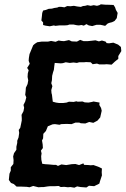

<svg xmlns="http://www.w3.org/2000/svg" viewBox="-20 -861 583 891"><path d="M57 5 44 -7 31 -12 21 -26 24 -55 30 -69V-85L42 -100L43 -118L41 -135L45 -150L56 -166V-180L60 -198V-208L66 -223L69 -244L67 -258L74 -268L78 -287L81 -302V-313L80 -328L89 -345L92 -361L89 -374L97 -390L102 -409L97 -421L99 -439L100 -454L108 -471L111 -488L108 -504L109 -520L113 -535L106 -546L118 -565L113 -579L114 -592L117 -610L122 -622L134 -651L142 -658L153 -665L174 -668H203L217 -671L238 -667L252 -673L264 -671L277 -670L300 -675L313 -669L337 -668L352 -676L368 -670H386L406 -672L423 -674L439 -669L453 -673L470 -668L475 -661L486 -660L506 -663L528 -654L541 -643L543 -624L529 -601V-588L513 -575L498 -561L475 -563L463 -562H441L430 -566L410 -563L401 -572L379 -573L370 -572H347L337 -569L321 -571L304 -569L285 -572L272 -568L262 -567L234 -569L232 -555L230 -537L226 -525L222 -509L221 -489L218 -475L223 -461L218 -443L219 -429L221 -422L223 -405L225 -389L240 -385L254 -383H273L289 -385L300 -389L322 -388L334 -391L341 -389L363 -390L373 -386L391 -385L407 -388L414 -390L442 -385L441 -374L449 -360L452 -347L445 -316L432 -301L413 -291L394 -295L376 -288L355 -289L348 -292H330L312 -285L290 -286L264 -285L256 -282L235 -285L224 -284L202 -275L193 -253L181 -240L180 -219L175 -209L178 -191L179 -174L170 -162L173 -149L171 -136L172 -119L176 -101L190 -99L206 -98L228 -96H240L249 -91L265 -98L287 -95L306 -98L311 -99L330 -100L347 -95L367 -103L370 -96L392 -95L400 -94L414 -95L439 -86L453 -79L452 -62L453 -47L444 -20L441 -9L417 3L393 1L381 9L354 7L338 4L325 10L307 7L295 8L278 6L262 7L252 2L236 3H213L202 4L183 7H175L158 8L134 2L117 8L104 6L79 5ZM211 -739 191 -742 180 -745V-757L172 -766L174 -782L176 -801L180 -812L193 -815L206 -820L221 -821L232 -824L246 -826L253 -829H265L279 -827L292 -833L307 -832L323 -834L338 -831L355 -829L365 -833L375 -834L386 -837L401 -834L415 -837L430 -834L441 -837L448 -841L471 -839H480L507 -838L514 -827L518 -815L526 -801L523 -784L522 -777L512 -764L500 -758L488 -755L480 -752L468 -741L455 -744L445 -746H428L408 -740L392 -743L381 -749L369 -742L358 -745L346 -743L336 -744L322 -747H302L293 -744L279 -743H272H255L237 -741L230 -743Z"/></svg>

Font: Winky Rough Medium
Style: Italic
Weight: 500
Italic angle: -8.97852°
Designer: Simon Atzbach
Foundry: typofactur
Version: Version 1.206; ttfautohint (v1.8.4.7-5d5b)